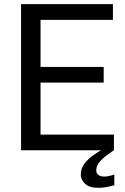

<svg xmlns="http://www.w3.org/2000/svg" viewBox="-20 -731 608 934"><path d="M534.2 0H158.7V-76.2H534.2ZM177.2 0H82.5V-710.9H177.2ZM484.4 -329.1H158.7V-405.3H484.4ZM529.3 -634.3H158.7V-710.9H529.3ZM458 182.6Q413.6 182.6 393.3 162.4Q373 142.1 373 118.2Q373 87.9 391.6 64Q410.2 40 436.8 22Q463.4 3.9 486.8 -9.3L534.2 0Q524.9 6.3 515.6 12.7Q506.3 19 497.6 25.9Q476.6 41.5 462.4 59.3Q448.2 77.1 448.2 98.6Q448.2 112.3 459 120.1Q469.7 127.9 487.3 127.9Q498.5 127.9 510.7 125.2Q522.9 122.6 536.1 118.2V170.4Q517.6 175.3 498.5 179Q479.5 182.6 458 182.6Z"/></svg>

Font: Heebo
Style: Regular
Weight: 400
Designer: Oded Ezer
Foundry: Ezer Type House
Version: Version 3.100